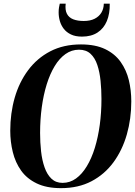

<svg xmlns="http://www.w3.org/2000/svg" viewBox="-20 -988 718 1020"><path d="M304 11.5Q227 11.5 174.8 -13.8Q122.5 -39 92 -82Q61.5 -125 48 -180Q34.5 -235 34.5 -293.5Q34.5 -386.5 58.2 -469Q82 -551.5 129.5 -615.2Q177 -679 247.2 -715.5Q317.5 -752 410 -752Q487 -752 538.8 -727Q590.5 -702 621 -659Q651.5 -616 664.5 -562Q677.5 -508 677.5 -449.5Q677.5 -357 653.8 -273.8Q630 -190.5 583 -126.2Q536 -62 466.2 -25.2Q396.5 11.5 304 11.5ZM312.5 -16.5Q351.5 -16.5 383.8 -39.8Q416 -63 441.2 -104.8Q466.5 -146.5 483.8 -202.5Q501 -258.5 510 -324.5Q519 -390.5 519 -462Q519 -512 514.2 -558.8Q509.5 -605.5 497 -643Q484.5 -680.5 461 -702.2Q437.5 -724 399.5 -724Q360.5 -724 328 -701Q295.5 -678 270.5 -636.8Q245.5 -595.5 228.2 -540Q211 -484.5 202 -418.8Q193 -353 193 -281.5Q193 -231.5 198.2 -184Q203.5 -136.5 216.8 -98.8Q230 -61 253.2 -38.8Q276.5 -16.5 312.5 -16.5ZM415.5 -793.5Q380.5 -793.5 356.8 -805Q333 -816.5 318.8 -835Q304.5 -853.5 298 -876.2Q291.5 -899 291.5 -922Q291.5 -937.5 293.5 -948.5Q295.5 -959.5 297.5 -968.5H329Q325 -935 335.5 -914.8Q346 -894.5 369 -885.5Q392 -876.5 425 -876.5Q459.5 -876.5 483 -888.5Q506.5 -900.5 518.8 -921.2Q531 -942 531.5 -968.5H563Q564 -915 547.5 -875.8Q531 -836.5 497.8 -815Q464.5 -793.5 415.5 -793.5Z"/></svg>

Font: Merriweather 144pt
Style: Bold Italic
Weight: 700
Italic angle: -7.8°
Version: Version 2.101